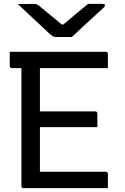

<svg xmlns="http://www.w3.org/2000/svg" viewBox="-20 -966 640 986"><path d="M30 -700H523Q527 -700 529 -698.5Q531 -697 532.5 -695Q534 -693 534 -689V-616H185V-394H469Q473 -394 475 -392.5Q477 -391 478.5 -389Q480 -387 480 -383V-313H185V-84H523Q528 -84 531 -81Q534 -78 534 -73V0H101Q98 0 96 -0.5Q94 -1 92.5 -2.5Q91 -4 90.5 -6Q90 -8 90 -11V-616H41Q38 -616 35.5 -617.5Q33 -619 31.5 -621.5Q30 -624 30 -627ZM349 -776H265Q258 -776 252 -779.5Q246 -783 231 -796Q223 -804 204.5 -821Q186 -838 163 -859.5Q140 -881 116 -903.5Q92 -926 71 -946Q89 -945 111.5 -945.5Q134 -946 152 -946Q163 -946 168 -944Q173 -942 181 -936Q197 -923 233 -893Q261 -871 297 -840H305Q340 -870 367 -892Q404 -923 432 -946H507Q512 -946 514.5 -945Q517 -944 518 -942.5Q519 -941 519 -939Q519 -935 515.5 -930.5Q512 -926 496 -912Q483 -900 463.5 -882Q444 -864 422 -844Q400 -824 381 -806Q362 -788 349 -776Z"/></svg>

Font: Code D OnePiece
Style: Regular
Weight: 400
Version: Version 1.085; ttfautohint (v1.8.4.7-5d5b);Nerd Fonts 3.0.2